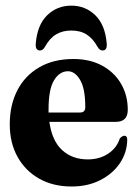

<svg xmlns="http://www.w3.org/2000/svg" viewBox="-20 -668 500 698"><path d="M444.5 -269Q444.5 -225 401 -225H159.5Q169 -156 206 -122.2Q243 -88.5 299 -88.5Q341.5 -88.5 373 -109.2Q404.5 -130 415.5 -164.5Q424.5 -174.5 432 -174.5Q443 -174.5 442.5 -158.5Q441.5 -112.5 415.5 -74.2Q389.5 -36 344.2 -13Q299 10 240 10Q173 10 122.5 -18.5Q72 -47 43.8 -97.8Q15.5 -148.5 15.5 -216Q15.5 -286 43 -339.5Q70.5 -393 122.5 -423.2Q174.5 -453.5 247 -453.5Q307.5 -453.5 352 -429Q396.5 -404.5 420.5 -362.8Q444.5 -321 444.5 -269ZM156.5 -270Q156.5 -264 156.5 -259H271.5Q290 -259 290 -278.5Q290 -346 271.2 -377.5Q252.5 -409 227 -409Q196.5 -409 176.5 -376.2Q156.5 -343.5 156.5 -270ZM239 -557Q207.5 -557 184 -543Q160.5 -529 143.5 -498Q136 -484.5 125.5 -484.5Q108 -484.5 110 -509.5Q115.5 -577.5 151.5 -612.5Q187.5 -647.5 239 -647.5Q290.5 -647.5 326.5 -612.5Q362.5 -577.5 368 -509.5Q370 -484.5 352.5 -484.5Q342 -484.5 334.5 -498Q318 -527.5 295.5 -542.2Q273 -557 239 -557Z"/></svg>

Font: Fraunces 144pt Soft
Style: Bold
Weight: 700
Version: Version 1.000;[0bf87f6ff]